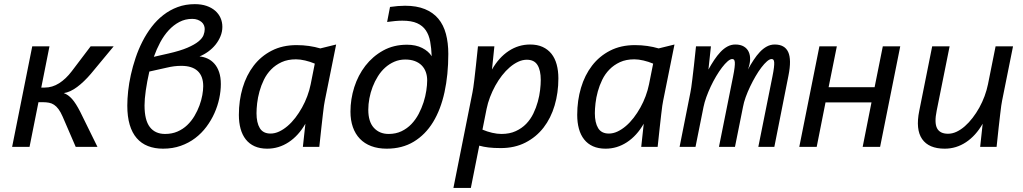

<svg xmlns="http://www.w3.org/2000/svg" viewBox="-20 -716 4988 936"><path d="M291 -262.2Q312.5 -254.4 331.1 -233.6Q349.6 -212.9 371.1 -170.9L455.1 0H349.1L285.2 -147.9Q275.4 -170.4 265.1 -184.1Q254.9 -197.8 243.4 -205.3Q231.9 -212.9 218.5 -215.3Q205.1 -217.8 189 -217.8H167.5L124 0H39.1L137.2 -490.2H221.2L181.2 -289.1H198.2Q234.9 -289.1 268.1 -310.1Q301.3 -331.1 330.1 -369.1L421.9 -490.2H534.2L422.9 -356Q406.7 -336.9 389.6 -320.6Q372.6 -304.2 355.7 -291.7Q338.9 -279.3 322.5 -271.7Q306.2 -264.2 291 -262.2Z M800.8 -455.1Q858.9 -468.3 893.8 -483.4Q928.7 -498.5 947.5 -513.9Q966.3 -529.3 972.2 -544.7Q978 -560.1 978 -574.2Q978 -583.5 974.4 -592.5Q970.7 -601.6 962.9 -608.4Q955.1 -615.2 943.6 -619.6Q932.1 -624 917 -624Q883.3 -624 854.7 -609.1Q826.2 -594.2 802.7 -568.8Q779.3 -543.5 761.2 -509.8Q743.2 -476.1 730 -439ZM708 -367.2Q696.8 -317.9 690.7 -275.1Q684.6 -232.4 684.6 -202.1Q684.6 -130.4 710.4 -96.7Q736.3 -63 784.7 -63Q818.4 -63 845.2 -74.7Q872.1 -86.4 892.6 -106Q913.1 -125.5 928 -150.6Q942.9 -175.8 952.4 -201.7Q961.9 -227.5 966.3 -252.2Q970.7 -276.9 970.7 -295.9Q970.7 -344.7 943.6 -369.9Q916.5 -395 863.8 -395Q845.7 -395 828.6 -392.8Q811.5 -390.6 793 -386.2ZM952.6 -440.9Q973.6 -439 992.4 -430.2Q1011.2 -421.4 1025.6 -405Q1040 -388.7 1048.3 -364Q1056.6 -339.4 1056.6 -306.2Q1056.6 -272.5 1048.8 -235.8Q1041 -199.2 1025.4 -164.3Q1009.8 -129.4 986.3 -97.9Q962.9 -66.4 931.6 -42.7Q900.4 -19 861.1 -5.1Q821.8 8.8 774.9 8.8Q733.9 8.8 701.4 -3.9Q668.9 -16.6 646.5 -42.5Q624 -68.4 612.3 -107.9Q600.6 -147.5 600.6 -201.2Q600.6 -233.4 604.7 -272Q608.9 -310.5 617.9 -351.3Q627 -392.1 640.9 -433.6Q654.8 -475.1 674.3 -513.4Q693.8 -551.8 719.2 -585Q744.6 -618.2 776.4 -642.8Q808.1 -667.5 846.2 -681.6Q884.3 -695.8 929.7 -695.8Q961.9 -695.8 986.8 -687.3Q1011.7 -678.7 1029.1 -663.6Q1046.4 -648.4 1055.2 -628.4Q1064 -608.4 1064 -585Q1064 -561.5 1054.9 -539.3Q1045.9 -517.1 1030.5 -498Q1015.1 -479 994.9 -464.4Q974.6 -449.7 952.6 -440.9Z M1425.8 -496.1Q1457.5 -496.1 1486.3 -491.9Q1515.1 -487.8 1541.5 -480L1618.7 -499L1563.5 -225.1Q1561.5 -215.8 1559.3 -200.7Q1557.1 -185.5 1554.2 -159.9Q1551.3 -134.3 1546.9 -95.5Q1542.5 -56.6 1536.6 0H1456.5L1468.8 -112.8Q1435.1 -54.2 1387 -22.7Q1338.9 8.8 1282.7 8.8Q1247.6 8.8 1221.4 -2.9Q1195.3 -14.6 1178.2 -36.4Q1161.1 -58.1 1152.8 -88.4Q1144.5 -118.7 1144.5 -155.8Q1144.5 -226.1 1162.8 -287.8Q1181.2 -349.6 1216.8 -396Q1252.4 -442.4 1304.9 -469.2Q1357.4 -496.1 1425.8 -496.1ZM1230.5 -164.1Q1230.5 -117.7 1246.6 -91.3Q1262.7 -64.9 1298.8 -64.9Q1319.8 -64.9 1340.8 -74.7Q1361.8 -84.5 1381.8 -101.6Q1401.9 -118.7 1419.7 -141.8Q1437.5 -165 1452.4 -191.7Q1467.3 -218.3 1478 -247.3Q1488.8 -276.4 1494.6 -305.2L1514.6 -405.8Q1491.7 -415.5 1467.5 -421.1Q1443.4 -426.8 1422.9 -426.8Q1382.8 -426.8 1353 -413.1Q1323.2 -399.4 1301.8 -377.4Q1280.3 -355.5 1266.6 -327.4Q1252.9 -299.3 1244.9 -270Q1236.8 -240.7 1233.6 -212.9Q1230.5 -185.1 1230.5 -164.1Z M2084.5 -441.9Q2083 -481.4 2077.1 -513.4Q2071.3 -545.4 2055.9 -568.1Q2040.5 -590.8 2013.2 -603Q1985.8 -615.2 1941.4 -615.2Q1924.8 -615.2 1906.2 -613.5Q1887.7 -611.8 1867.2 -608.9L1881.3 -682.1Q1900.9 -685.1 1919.4 -686.5Q1938 -688 1954.6 -688Q2011.2 -688 2051.3 -671.6Q2091.3 -655.3 2116.7 -625Q2142.1 -594.7 2153.8 -551Q2165.5 -507.3 2165.5 -453.1Q2165.5 -351.6 2147 -266.6Q2128.4 -181.6 2091.1 -120.6Q2053.7 -59.6 1997.3 -25.4Q1940.9 8.8 1865.2 8.8Q1822.8 8.8 1789.8 -3.7Q1756.8 -16.1 1734.4 -39.6Q1711.9 -63 1700.2 -96.4Q1688.5 -129.9 1688.5 -171.9Q1688.5 -232.4 1707 -290.8Q1725.6 -349.1 1761.2 -395.3Q1796.9 -441.4 1847.9 -469.7Q1898.9 -498 1964.4 -498Q2006.8 -498 2038.1 -482.2Q2069.3 -466.3 2084.5 -441.9ZM2062.5 -324.2Q2062.5 -346.2 2055.9 -364.7Q2049.3 -383.3 2035.9 -397Q2022.5 -410.6 2002.4 -418.2Q1982.4 -425.8 1955.6 -425.8Q1926.8 -425.8 1902.1 -415Q1877.4 -404.3 1857.4 -386.2Q1837.4 -368.2 1822.3 -344Q1807.1 -319.8 1796.6 -292.5Q1786.1 -265.1 1780.8 -236.6Q1775.4 -208 1775.4 -181.2Q1775.4 -122.6 1802.7 -92.8Q1830.1 -63 1874.5 -63Q1909.7 -63 1937.3 -76.2Q1964.8 -89.4 1985.6 -111.1Q2006.3 -132.8 2021 -160.6Q2035.6 -188.5 2044.9 -217.5Q2054.2 -246.6 2058.3 -274.4Q2062.5 -302.2 2062.5 -324.2Z M2421.4 5.9Q2385.7 5.9 2361.6 2.9Q2337.4 0 2316.4 -5.9L2275.4 200.2H2190.4L2283.2 -265.1Q2285.2 -274.4 2287.4 -289.6Q2289.6 -304.7 2292.7 -330.3Q2295.9 -356 2300 -394.8Q2304.2 -433.6 2310.1 -490.2H2390.1L2378.4 -377Q2412.1 -436 2460 -467.5Q2507.8 -499 2564.5 -499Q2599.6 -499 2625.5 -487.1Q2651.4 -475.1 2668.5 -453.6Q2685.5 -432.1 2693.8 -401.6Q2702.1 -371.1 2702.1 -334Q2702.1 -263.7 2683.8 -201.9Q2665.5 -140.1 2629.9 -94Q2594.2 -47.9 2541.7 -21Q2489.3 5.9 2421.4 5.9ZM2616.2 -326.2Q2616.2 -373 2600.3 -398.9Q2584.5 -424.8 2548.3 -424.8Q2527.3 -424.8 2506.3 -415Q2485.4 -405.3 2465.3 -388.2Q2445.3 -371.1 2427.2 -347.9Q2409.2 -324.7 2394.5 -298.1Q2379.9 -271.5 2368.9 -242.7Q2357.9 -213.9 2352.1 -185.1L2332 -84Q2355 -74.2 2379.4 -68.6Q2403.8 -63 2424.3 -63Q2464.4 -63 2494.1 -76.7Q2523.9 -90.3 2545.2 -112.3Q2566.4 -134.3 2580.1 -162.6Q2593.8 -190.9 2601.8 -220.2Q2609.9 -249.5 2613 -277.1Q2616.2 -304.7 2616.2 -326.2Z M3075.2 -496.1Q3106.9 -496.1 3135.7 -491.9Q3164.6 -487.8 3190.9 -480L3268.1 -499L3212.9 -225.1Q3210.9 -215.8 3208.7 -200.7Q3206.5 -185.5 3203.6 -159.9Q3200.7 -134.3 3196.3 -95.5Q3191.9 -56.6 3186 0H3106L3118.2 -112.8Q3084.5 -54.2 3036.4 -22.7Q2988.3 8.8 2932.1 8.8Q2897 8.8 2870.8 -2.9Q2844.7 -14.6 2827.6 -36.4Q2810.5 -58.1 2802.2 -88.4Q2793.9 -118.7 2793.9 -155.8Q2793.9 -226.1 2812.3 -287.8Q2830.6 -349.6 2866.2 -396Q2901.9 -442.4 2954.3 -469.2Q3006.8 -496.1 3075.2 -496.1ZM2879.9 -164.1Q2879.9 -117.7 2896 -91.3Q2912.1 -64.9 2948.2 -64.9Q2969.2 -64.9 2990.2 -74.7Q3011.2 -84.5 3031.2 -101.6Q3051.3 -118.7 3069.1 -141.8Q3086.9 -165 3101.8 -191.7Q3116.7 -218.3 3127.4 -247.3Q3138.2 -276.4 3144 -305.2L3164.1 -405.8Q3141.1 -415.5 3116.9 -421.1Q3092.8 -426.8 3072.3 -426.8Q3032.2 -426.8 3002.4 -413.1Q2972.7 -399.4 2951.2 -377.4Q2929.7 -355.5 2916 -327.4Q2902.3 -299.3 2894.3 -270Q2886.2 -240.7 2883.1 -212.9Q2879.9 -185.1 2879.9 -164.1Z M3676.8 0 3745.6 -342.8Q3751 -369.6 3752.9 -386.2Q3754.9 -402.8 3754.2 -412.1Q3753.4 -421.4 3750.2 -424.8Q3747.1 -428.2 3741.7 -428.2Q3731.9 -428.2 3719 -417Q3706.1 -405.8 3691.9 -387.2Q3677.7 -368.7 3663.6 -344.5Q3649.4 -320.3 3637 -294.2Q3624.5 -268.1 3615.2 -242.4Q3606 -216.8 3602.1 -194.8L3563 0H3484.9L3553.7 -342.8Q3559.1 -369.6 3561 -386.2Q3563 -402.8 3562.3 -412.1Q3561.5 -421.4 3558.3 -424.8Q3555.2 -428.2 3549.8 -428.2Q3540 -428.2 3527.1 -417Q3514.2 -405.8 3500 -387.2Q3485.8 -368.7 3471.4 -344.5Q3457 -320.3 3444.8 -294.2Q3432.6 -268.1 3423.3 -242.4Q3414.1 -216.8 3409.7 -194.8L3370.6 0H3293L3345.7 -265.1Q3347.7 -274.4 3349.9 -289.6Q3352.1 -304.7 3355.2 -330.3Q3358.4 -356 3362.8 -394.8Q3367.2 -433.6 3373 -490.2H3445.8L3433.6 -377Q3447.3 -401.9 3461.9 -423.8Q3476.6 -445.8 3492.4 -462.6Q3508.3 -479.5 3526.4 -489.3Q3544.4 -499 3564.9 -499Q3589.8 -499 3606.2 -489.3Q3622.6 -479.5 3630.1 -462.9Q3637.7 -446.3 3636.7 -424.1Q3635.7 -401.9 3626 -377Q3639.6 -401.9 3654.1 -423.8Q3668.5 -445.8 3684.3 -462.6Q3700.2 -479.5 3718.3 -489.3Q3736.3 -499 3756.8 -499Q3805.7 -499 3822.5 -462.2Q3839.4 -425.3 3823.7 -347.2L3754.9 0Z M4270.5 0H4185.5L4228.5 -216.8H4004.4L3961.4 0H3876.5L3974.6 -490.2H4059.6L4019.5 -291H4243.7L4283.7 -490.2H4368.7Z M4865.2 -225.1Q4863.3 -215.8 4861.1 -200.7Q4858.9 -185.5 4856 -159.9Q4853 -134.3 4848.6 -95.5Q4844.2 -56.6 4838.4 0H4758.3L4770.5 -112.8Q4736.8 -54.2 4689.2 -22.7Q4641.6 8.8 4585.4 8.8Q4507.8 8.8 4475.3 -38.1Q4442.9 -85 4461.4 -175.8L4524.4 -490.2H4609.4L4546.4 -176.8Q4534.2 -117.7 4548.1 -90.8Q4562 -64 4601.6 -64Q4622.6 -64 4643.3 -73.7Q4664.1 -83.5 4683.8 -100.8Q4703.6 -118.2 4721.4 -141.4Q4739.3 -164.6 4754.2 -191.4Q4769 -218.3 4779.8 -247.3Q4790.5 -276.4 4796.4 -305.2L4833.5 -490.2H4918.5Z"/></svg>

Font: Code New Roman
Style: Italic
Weight: 400
Italic angle: -11°
Monospace: yes
Designer: Sam Radian
Foundry: Code New Roman
Version: Version 1.508 October 19, 2014